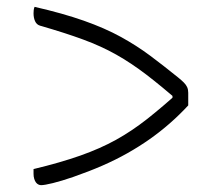

<svg xmlns="http://www.w3.org/2000/svg" viewBox="-20 -583 640 561"><path d="M530 -275Q504 -247 476 -222.5Q448 -198 417.5 -176.5Q387 -155 352.5 -135.5Q318 -116 279 -99Q240 -82 194 -66Q159 -54 134.5 -48Q110 -42 100 -42Q96 -42 92 -44Q88 -46 85 -50Q82 -54 80 -60.5Q78 -67 78 -75Q78 -79 78 -82Q78 -85 78 -89Q157 -108 215 -128.5Q273 -149 319 -174.5Q365 -200 409.5 -235Q454 -270 507 -318L484 -268V-332L508 -282Q452 -331 407.5 -365Q363 -399 319.5 -423.5Q276 -448 223 -467.5Q170 -487 97 -508Q87 -511 82.5 -521Q78 -531 78 -544Q78 -549 78.5 -553.5Q79 -558 81 -563Q164 -544 225 -522.5Q286 -501 332.5 -475.5Q379 -450 418.5 -420.5Q458 -391 500 -357Q510 -349 517 -342Q524 -335 527 -328Q530 -321 530 -312Q530 -303 530 -293.5Q530 -284 530 -275Z"/></svg>

Font: Recursive Monospace Casual Light
Style: Regular
Weight: 300
Version: Version 1.047